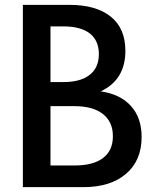

<svg xmlns="http://www.w3.org/2000/svg" viewBox="-20 -770 636 790"><path d="M323.2 0H74.1V-750H265.5Q375.5 -750 435.7 -701.6Q495.9 -653.2 495.9 -560.9Q495.9 -441.8 394.5 -394.1Q475.5 -382.3 519.1 -333.6Q562.7 -285 562.7 -206.4Q562.7 -109.5 498.6 -54.8Q434.5 0 323.2 0ZM286.8 -333.2H187.7V-89.1H286.8Q363.6 -89.1 404.1 -120Q444.5 -150.9 444.5 -209.5Q444.5 -268.6 403.4 -300.9Q362.3 -333.2 286.8 -333.2ZM240.5 -661.4H187.7V-432.3H240.5Q311.4 -432.3 349.1 -462Q386.8 -491.8 386.8 -547.3Q386.8 -603.2 349.5 -632.3Q312.3 -661.4 240.5 -661.4Z"/></svg>

Font: Spartan MB SemBd
Style: Regular
Weight: 600
Designer: Matt Bailey, Mirko Velimirovic
Foundry: Matt Bailey
Version: Version 1.005